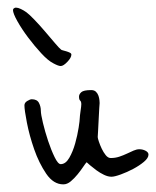

<svg xmlns="http://www.w3.org/2000/svg" viewBox="-20 -571 409 503"><path d="M369 -166Q369 -157 357 -147Q345 -137 329 -128.5Q313 -120 296.5 -114Q280 -108 272 -108Q263 -108 252.5 -113Q242 -118 232.5 -125Q223 -132 216 -138Q209 -144 207 -146Q204 -143 198 -134Q192 -125 183.5 -114.5Q175 -104 165.5 -96Q156 -88 146 -88Q120 -88 101 -116Q82 -144 69.5 -180Q57 -216 50.5 -249.5Q44 -283 44 -295Q44 -302 51.5 -306.5Q59 -311 63 -311Q77 -311 82 -301.5Q87 -292 87 -281Q87 -272 92.5 -249Q98 -226 106 -202Q114 -178 123 -159.5Q132 -141 139 -141Q152 -141 161.5 -157.5Q171 -174 177 -195.5Q183 -217 186 -236.5Q189 -256 189 -262Q189 -263 189.5 -268.5Q190 -274 191 -280Q192 -286 192.5 -291Q193 -296 193 -298Q193 -305 190 -307.5Q187 -310 187 -318Q187 -324 193 -329.5Q199 -335 219 -335Q227 -335 231.5 -330.5Q236 -326 238 -320Q240 -314 240.5 -308.5Q241 -303 241 -301Q241 -300 240 -287Q239 -274 238.5 -258.5Q238 -243 237 -229Q236 -215 236 -212Q236 -209 239 -200Q242 -191 246.5 -181.5Q251 -172 257 -164.5Q263 -157 270 -157Q282 -157 292.5 -160.5Q303 -164 312.5 -168.5Q322 -173 330 -176.5Q338 -180 345 -180Q354 -180 361.5 -176Q369 -172 369 -166ZM15 -548Q18 -551 22 -551Q27 -551 34.5 -547.5Q42 -544 49 -539Q56 -534 70 -519.5Q84 -505 98 -488.5Q112 -472 124 -458Q136 -444 140 -441Q141 -440 145 -439Q149 -438 154 -436.5Q159 -435 163 -433Q167 -431 167 -428Q167 -420 156.5 -409Q146 -398 139 -398Q133 -398 120 -405Q106 -412 88 -431.5Q70 -451 53.5 -473Q37 -495 25.5 -515.5Q14 -536 14 -545Q14 -546 14.5 -546.5Q15 -547 15 -548Z"/></svg>

Font: Reenie Beanie
Style: Regular
Weight: 500
Designer: James Grieshaber
Foundry: James Grieshaber
Version: Version 1.000